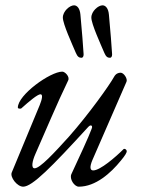

<svg xmlns="http://www.w3.org/2000/svg" viewBox="-20 -687 549 721"><path d="M286 -470C291 -470 294 -475 294 -483C294 -493 286 -590 282 -632C280 -655 270 -667 258 -667C242 -667 216 -645 216 -621C216 -597 251 -521 265 -488C271 -474 277 -470 286 -470ZM393 -470C398 -470 401 -475 401 -483C401 -493 393 -590 389 -632C387 -655 377 -667 365 -667C349 -667 323 -645 323 -621C323 -597 358 -521 372 -488C378 -474 384 -470 393 -470ZM67 14C101 14 173 -59 312 -211C315 -214 318 -216 321 -216C325 -216 328 -212 324 -203C314 -175 276 -93 248 -33C240 -15 259 14 276 14C339 14 396 -37 434 -84C450 -103 456 -114 456 -119C456 -124 451 -128 447 -128C446 -128 445 -128 444 -127C414 -97 356 -47 330 -47C318 -47 316 -60 327 -86L455 -380C460 -391 445 -414 433 -414C425 -414 415 -411 408 -398C391 -367 314 -259 239 -174C183 -112 130 -55 110 -55C96 -55 101 -82 113 -109C153 -199 192 -294 236 -385C243 -399 224 -418 214 -418C169 -418 47 -331 47 -283C47 -280 51 -279 55 -279C57 -279 59 -279 60 -280C89 -306 121 -333 132 -333C142 -333 138 -314 129 -292L24 -39C17 -22 44 14 67 14Z"/></svg>

Font: EB Garamond
Style: Italic
Weight: 400
Italic angle: -17.2°
Designer: Georg Duffner and Octavio Pardo
Foundry: Georg Duffner
Version: Version 1.000;PS 001.000;hotconv 1.0.88;makeotf.lib2.5.64775